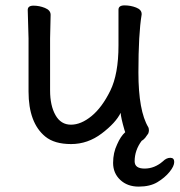

<svg xmlns="http://www.w3.org/2000/svg" viewBox="-20 -511 667 713"><path d="M445 -20Q444 -22 442 -29Q429 -74 428 -92Q410 -55 358 -15.5Q306 24 244 24Q182 24 148 -4Q86 -55 86 -171V-368L83 -474Q83 -490 104.5 -490Q126 -490 147 -481.5Q168 -473 168 -456L166 -368V-175Q166 -119 186 -83.5Q206 -48 243.5 -48Q281 -48 320 -80Q359 -112 389.5 -174Q420 -236 420 -342V-475Q420 -491 442.5 -491Q465 -491 485.5 -483Q506 -475 506 -459V-457Q494 -385 494 -242Q494 -99 531 -38Q533 -34 533 -26Q533 -21 530 -14L529 -13Q526 -8 519 1Q512 9 506 12Q480 47 480 88Q480 115 517 115Q554 115 585 88Q598 75 612.5 75Q627 75 627 90.5Q627 106 609.5 127.5Q592 149 564.5 165.5Q537 182 495 182Q453 182 426.5 157Q400 132 400 94Q400 56 415 25Q428 -5 445 -20Z"/></svg>

Font: LXGW WenKai Medium
Style: Regular
Weight: 500
Designer: LXGW / Fontworks Inc.
Foundry: LXGW / Fontworks Inc.
Version: Version 1.501; October 10, 2024